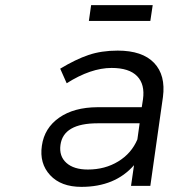

<svg xmlns="http://www.w3.org/2000/svg" viewBox="-20 -728 660 752"><path d="M144 -157.2Q153.8 -226.6 211.7 -267.1Q269.5 -307.6 361.8 -308.1H535.2L540 -338.9Q548.3 -397.5 517.1 -429.7Q485.8 -461.9 417 -461.9Q335.9 -461.9 241.2 -401.9L215.8 -459Q276.4 -495.6 326.9 -512.7Q377.4 -529.8 440.9 -529.8Q537.6 -529.8 583.5 -481.7Q629.4 -433.6 618.2 -348.1L568.8 0H493.2L504.9 -81.1Q430.7 3.9 298.8 3.9Q218.8 3.9 176.3 -42Q133.8 -87.9 144 -157.2ZM216.8 -160.2Q210.9 -116.2 240 -90.1Q269 -64 324.2 -64Q391.1 -64 443.1 -95.7Q495.1 -127.4 518.1 -182.1L526.9 -245.1H362.8Q228 -245.1 216.8 -160.2ZM328.1 -646 336.9 -708H578.1L568.8 -646Z"/></svg>

Font: Trueno Light
Style: Italic
Weight: 300
Designer: Julieta Ulanovsky
Foundry: Julieta Ulanovsky
Version: Version 3.001b | FøM Fix